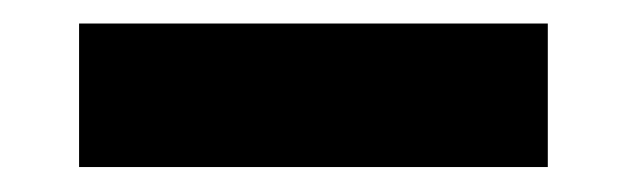

<svg xmlns="http://www.w3.org/2000/svg" viewBox="-20 -774 522 160"><path d="M436.5 -754.4V-634.8H45.9V-754.4Z"/></svg>

Font: Candal
Style: Regular
Weight: 400
Designer: vernon adams
Foundry: vernon adams
Version: Version 1.000